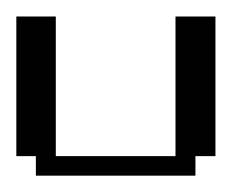

<svg xmlns="http://www.w3.org/2000/svg" viewBox="-20 -215 308 235"><path d="M23.9 0V-23.9H0V-194.8H48.3V-23.9H194.8V-194.8H243.7V-23.9H219.2V0Z"/></svg>

Font: FS Mondwest Regular
Style: Regular
Weight: 400
Designer: NZWStudios2024
Foundry: https://fontstruct.com
Version: Version 1.0